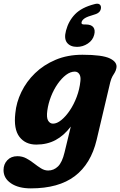

<svg xmlns="http://www.w3.org/2000/svg" viewBox="-64 -785 663 1059"><path d="M469 -13.5Q437.5 119 348.5 186.5Q259.5 254 106 254Q38 254 -3.2 226.2Q-44.5 198.5 -44.5 153Q-44.5 121 -23.8 98.8Q-3 76.5 32 76.5Q59 76.5 81.2 88.5Q103.5 100.5 123.2 116Q143 131.5 162.2 143.5Q181.5 155.5 201.5 155.5Q232.5 155.5 255.8 133Q279 110.5 292 55.5L326.5 -87Q289 -37.5 242.5 -12.5Q196 12.5 136 12.5Q76 12.5 43.2 -30.2Q10.5 -73 20.5 -160.5Q26 -220 53.8 -277.5Q81.5 -335 129.2 -381.2Q177 -427.5 242.8 -455.2Q308.5 -483 390.5 -483Q500.5 -483 542.5 -462.5Q584.5 -442 578 -409.5Q575 -394.5 569 -385Q563 -375.5 556.2 -363.8Q549.5 -352 544 -331ZM197 -175.5Q191.5 -136 201.5 -119.5Q211.5 -103 228.5 -103Q250 -103 274.2 -122.8Q298.5 -142.5 321 -175.8Q343.5 -209 359.2 -251Q375 -293 379.5 -338Q382.5 -362.5 373.5 -376.2Q364.5 -390 348.5 -390Q324.5 -390 300.2 -371.8Q276 -353.5 254.2 -322.5Q232.5 -291.5 217.5 -253.2Q202.5 -215 197 -175.5ZM409 -650Q439.5 -650 451 -634.5Q462.5 -619 455.5 -593Q448 -563 420.5 -544.8Q393 -526.5 361 -526.5Q324 -526.5 306 -549Q288 -571.5 300 -616Q314 -669.5 350.2 -706.8Q386.5 -744 456.5 -762Q475.5 -767.5 484.5 -761.2Q493.5 -755 493 -742Q491.5 -714.5 457.5 -705Q417 -693.5 403 -684Q389 -674.5 386 -663Q382.5 -650 399.5 -650Z"/></svg>

Font: Fraunces 9pt SuperSoft
Style: Bold Italic
Weight: 700
Italic angle: -16°
Version: Version 1.000;[b76b70a41]